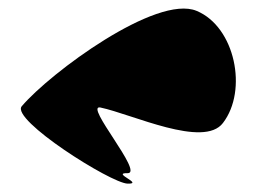

<svg xmlns="http://www.w3.org/2000/svg" viewBox="-20 -572 615 459"><path d="M32 -318C5 -286 245 -134 285 -133C325 -132 245 -159 285 -158C325 -157 180 -323 220 -315C296 -299 467 -217 513 -278C573 -356 542 -508 450 -546C354 -586 100 -398 32 -318Z"/></svg>

Font: Interstorm
Style: Regular
Weight: 400
Version: Version 0.7